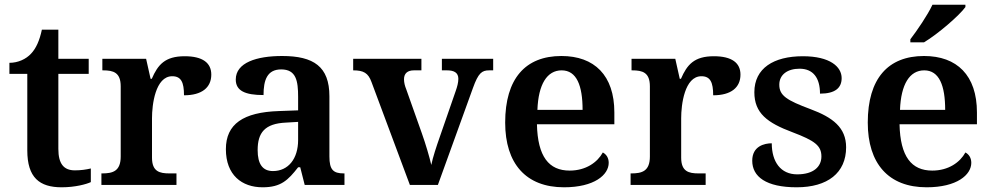

<svg xmlns="http://www.w3.org/2000/svg" viewBox="-20 -786 4217 816"><path d="M242 10C299 10 347 -3 366 -12V-70C345 -65 323 -62 298 -62C251 -62 228 -90 228 -153V-472H357V-536H228V-660H158C148 -613 133 -580 112 -558C91 -535 57 -519 20 -519V-472H96V-147C96 -31 148 10 242 10Z M411 0H730V-49H700C658 -49 626 -57 626 -116V-284C626 -340 640 -462 712 -462C750 -462 762 -436 762 -381C838 -381 878 -414 878 -469C878 -519 841 -547 765 -547C681 -547 651 -511 625 -451H620L601 -536H415V-487H418C462 -487 493 -478 493 -419V-121C493 -58 459 -49 414 -49H411Z M1096 10C1174 10 1204 -20 1247 -75H1256L1275 0H1444V-49H1441C1396 -49 1380 -65 1380 -121V-377C1380 -503 1313 -548 1179 -548C1071 -548 982 -520 982 -448C982 -400 1022 -382 1100 -382C1100 -445 1115 -491 1175 -491C1239 -491 1247 -442 1247 -374V-317L1165 -314C1014 -309 940 -259 940 -152C940 -42 1008 10 1096 10ZM1140 -59C1096 -59 1075 -89 1075 -148C1075 -222 1105 -261 1196 -265L1247 -268V-191C1247 -111 1205 -59 1140 -59Z M1559 -437 1722 0H1841L1990 -412C2013 -476 2028 -487 2059 -487H2076V-536H1858V-487H1880C1910 -487 1928 -477 1928 -451C1928 -435 1923 -417 1917 -400L1848 -201C1836 -167 1819 -116 1813 -85C1805 -120 1789 -174 1773 -219L1706 -408C1701 -420 1697 -435 1697 -449C1697 -474 1712 -487 1739 -487H1771V-536H1481V-487C1525 -487 1545 -476 1559 -437Z M2377 10C2506 10 2567 -43 2567 -94C2567 -115 2557 -130 2542 -138C2519 -96 2470 -61 2401 -61C2313 -61 2265 -120 2262 -258H2591V-308C2591 -466 2506 -548 2366 -548C2213 -548 2127 -452 2127 -265C2127 -91 2215 10 2377 10ZM2456 -319H2264C2268 -428 2305 -487 2367 -487C2431 -487 2456 -422 2456 -319Z M2660 0H2979V-49H2949C2907 -49 2875 -57 2875 -116V-284C2875 -340 2889 -462 2961 -462C2999 -462 3011 -436 3011 -381C3087 -381 3127 -414 3127 -469C3127 -519 3090 -547 3014 -547C2930 -547 2900 -511 2874 -451H2869L2850 -536H2664V-487H2667C2711 -487 2742 -478 2742 -419V-121C2742 -58 2708 -49 2663 -49H2660Z M3366 10C3497 10 3576 -51 3576 -160C3576 -244 3519 -287 3425 -322C3323 -360 3292 -380 3292 -426C3292 -469 3327 -494 3378 -494C3436 -494 3465 -455 3465 -388C3529 -388 3557 -412 3557 -454C3557 -502 3508 -547 3392 -547C3268 -547 3186 -496 3186 -394C3186 -305 3241 -264 3348 -224C3443 -188 3471 -167 3471 -121C3471 -78 3438 -45 3368 -45C3298 -45 3260 -98 3260 -177C3229 -177 3177 -165 3177 -103C3177 -35 3236 10 3366 10Z M3849 -619V-606H3907C3967 -642 4058 -721 4083 -756V-766H3943C3922 -721 3878 -657 3849 -619ZM3918 10C4047 10 4108 -43 4108 -94C4108 -115 4098 -130 4083 -138C4060 -96 4011 -61 3942 -61C3854 -61 3806 -120 3803 -258H4132V-308C4132 -466 4047 -548 3907 -548C3754 -548 3668 -452 3668 -265C3668 -91 3756 10 3918 10ZM3997 -319H3805C3809 -428 3846 -487 3908 -487C3972 -487 3997 -422 3997 -319Z"/></svg>

Font: Noto Serif Oriya SemiBold
Style: Regular
Weight: 600
Designer: David Williams
Foundry: Google LLC, David Williams
Version: Version 1.051